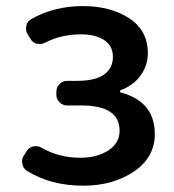

<svg xmlns="http://www.w3.org/2000/svg" viewBox="-20 -584 560 617"><path d="M248 12.7Q142.6 12.7 66.4 -35.2Q53.7 -43 51.8 -57.6Q50.8 -61.5 50.8 -64.5Q50.8 -75.2 56.6 -84L66.4 -99.6Q74.2 -111.3 87.9 -113.8Q101.6 -116.2 113.3 -109.4Q168.9 -77.1 238.3 -77.1Q292 -77.1 328.1 -100.6Q364.3 -124 364.3 -164.1Q364.3 -245.1 241.2 -245.1H195.3Q181.6 -245.1 171.4 -255.4Q161.1 -265.6 161.1 -279.3V-289.1Q161.1 -303.7 171.4 -314Q181.6 -324.2 195.3 -324.2H228.5Q285.2 -324.2 314 -344.2Q342.8 -364.3 342.8 -401.4Q342.8 -436.5 314.9 -455.1Q287.1 -473.6 240.2 -473.6Q176.8 -473.6 126 -447.3Q113.3 -440.4 99.1 -443.4Q85 -446.3 78.1 -459L68.4 -474.6Q61.5 -486.3 64.5 -501Q67.4 -515.6 80.1 -522.5Q154.3 -564.5 246.1 -564.5Q335 -564.5 395 -525.4Q455.1 -486.3 455.1 -413.1Q455.1 -374 432.1 -341.8Q409.2 -309.6 367.2 -293.9Q365.2 -293 365.2 -290.5Q365.2 -288.1 367.2 -287.1Q477.5 -257.8 477.5 -153.3Q477.5 -78.1 410.2 -32.7Q342.8 12.7 248 12.7Z"/></svg>

Font: Gen Jyuu GothicL Medium
Style: Regular
Weight: 500
Designer: [Source Han Sans]
Ryoko NISHIZUKA  (kana & ideographs); Paul D. Hunt (Latin, Greek & Cyrillic); Wenlong ZHANG  (bopomofo
Version: Version 1.002.20150607